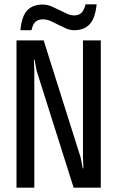

<svg xmlns="http://www.w3.org/2000/svg" viewBox="-20 -880 540 884"><path d="M319 -16 149 -553 139 -605H136L138 -550V-16H56V-694H181L351 -156L361 -105H364L362 -159V-694H444V-16ZM125 -741H74Q80 -806 105.5 -832.5Q131 -859 177 -859Q197 -859 216 -851Q235 -843 253 -834Q271 -825 288 -817Q305 -809 322 -809Q342 -809 354.5 -820.5Q367 -832 374 -860H425Q418 -795 392.5 -768Q367 -741 322 -741Q302 -741 284 -749Q266 -757 248.5 -766Q231 -775 213.5 -783Q196 -791 177 -791Q157 -791 144 -780Q131 -769 125 -741Z"/></svg>

Font: D2Coding ligature
Style: Regular
Weight: 400
Monospace: yes
Designer: Yong-Rak Park; Jeong-Hwan Yoon; Sang-Min Lee;
Foundry: NHN Corporation
Version: Version 1.3.2; Build 20180524